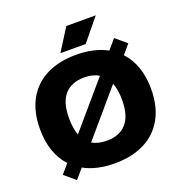

<svg xmlns="http://www.w3.org/2000/svg" viewBox="-167 -1094 1197 1265"><g transform="rotate(-20 431.5 -461.0)"><path d="M821 -370Q821 -249 773.5 -163.5Q726 -78 638.2 -34Q550.5 10 431.5 10Q303.5 10 214 -39L156.5 28L80.5 -36.5L135 -100Q89.5 -148 65.8 -216Q42 -284 42 -370Q42 -492 89.5 -577.2Q137 -662.5 224.5 -706.2Q312 -750 431.5 -750Q559 -750 648.5 -701L706 -768L782.5 -703.5L728 -639.5Q773.5 -591 797.2 -523Q821 -455 821 -370ZM265 -252.5 533.5 -566Q492.5 -591.5 431.5 -591.5Q342.5 -591.5 294.5 -537.8Q246.5 -484 246.5 -373.5Q246.5 -302 265 -252.5ZM616.5 -366.5Q616.5 -439 597 -487L328.5 -173Q370 -148.5 431.5 -148.5Q521 -148.5 568.8 -202.8Q616.5 -257 616.5 -366.5ZM339.5 -795 437.5 -950H644L517 -795Z"/></g></svg>

Font: Encode Sans Semi Expanded ExBd
Style: Regular
Weight: 800
Width: 6
Designer: Multiple Designers
Foundry: Impallari Type
Version: Version 2.000